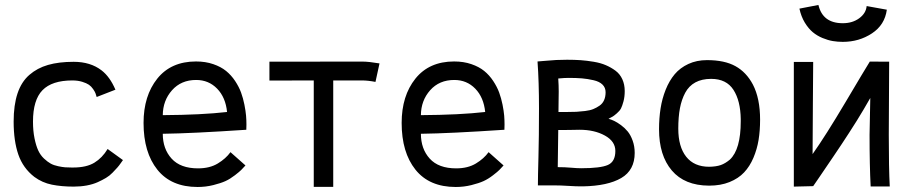

<svg xmlns="http://www.w3.org/2000/svg" viewBox="-20 -745 3663 770"><path d="M112.3 -257.3Q112.3 -220.2 118.4 -190.4Q124.5 -160.6 133.3 -141.6Q142.1 -122.6 156.5 -109.1Q170.9 -95.7 183.3 -88.9Q195.8 -82 213.4 -78.4Q231 -74.7 241.5 -74Q252 -73.2 267.1 -73.2H273.4Q326.7 -73.2 358.4 -92.5Q390.1 -111.8 411.6 -147.5L473.1 -103Q472.2 -102.1 464.6 -91.1Q457 -80.1 450.4 -72.8Q443.8 -65.4 431.6 -52.7Q419.4 -40 405 -31.5Q390.6 -22.9 371.8 -14.4Q353 -5.9 328.1 -1.2Q303.2 3.4 275.4 3.4Q227.1 3.4 188.2 -4.4Q149.4 -12.2 117.7 -35.6Q72.3 -70.8 53.5 -125.2Q34.7 -179.7 34.7 -257.3Q34.7 -323.7 50.3 -370.4Q65.9 -417 97.7 -444.6Q129.4 -472.2 172.6 -484.6Q215.8 -497.1 275.4 -497.1Q342.8 -497.1 387.2 -462.9Q420.9 -437 442.9 -385.3L367.7 -356Q365.2 -364.7 363 -370.8Q360.8 -377 353.5 -387.7Q346.2 -398.4 336.7 -405Q327.1 -411.6 309.6 -417Q292 -422.4 270 -422.4Q188.5 -422.4 150.4 -383.3Q112.3 -344.2 112.3 -257.3Z M632.8 -283.2Q788.6 -284.2 890.6 -295.9Q884.8 -354.5 850.8 -389.4Q816.9 -424.3 766.6 -424.3Q706.5 -424.3 669.9 -383.1Q633.3 -341.8 632.8 -283.2ZM766.1 -498.5Q804.2 -498.5 835.2 -487.8Q866.2 -477.1 886.7 -460.4Q907.2 -443.8 922.9 -420.2Q938.5 -396.5 946.8 -373.8Q955.1 -351.1 960.2 -325.2Q965.3 -299.3 966.8 -281.2Q968.3 -263.2 968.3 -245.6Q968.3 -228.5 967.8 -224.6Q749.5 -210 632.8 -208.5Q632.8 -147.9 668.2 -108.9Q703.6 -69.8 774.4 -69.8Q821.3 -69.8 853.5 -89.4Q885.7 -108.9 904.3 -134.8L964.4 -81.5Q953.6 -69.8 947.5 -63.5Q941.4 -57.1 922.1 -42.2Q902.8 -27.3 884.3 -18.8Q865.7 -10.3 835.4 -2.7Q805.2 4.9 772.5 4.9Q666.5 4.9 611.1 -64.5Q555.7 -133.8 555.7 -252Q555.7 -360.8 610.8 -429.7Q666 -498.5 766.1 -498.5Z M1238.3 4.4V-422.4Q1182.6 -422.4 1127.2 -422.1Q1071.8 -421.9 1060.5 -421.9V-497.6Q1086.4 -497.6 1235.1 -497.8Q1383.8 -498 1433.6 -498Q1458 -498 1502 -490.7L1485.8 -416.5Q1455.6 -422.4 1431.2 -422.4H1316.4V4.4Z M1668 -283.2Q1823.7 -284.2 1925.8 -295.9Q1919.9 -354.5 1886 -389.4Q1852.1 -424.3 1801.8 -424.3Q1741.7 -424.3 1705.1 -383.1Q1668.5 -341.8 1668 -283.2ZM1801.3 -498.5Q1839.4 -498.5 1870.4 -487.8Q1901.4 -477.1 1921.9 -460.4Q1942.4 -443.8 1958 -420.2Q1973.6 -396.5 1981.9 -373.8Q1990.2 -351.1 1995.4 -325.2Q2000.5 -299.3 2002 -281.2Q2003.4 -263.2 2003.4 -245.6Q2003.4 -228.5 2002.9 -224.6Q1784.7 -210 1668 -208.5Q1668 -147.9 1703.4 -108.9Q1738.8 -69.8 1809.6 -69.8Q1856.4 -69.8 1888.7 -89.4Q1920.9 -108.9 1939.5 -134.8L1999.5 -81.5Q1988.8 -69.8 1982.7 -63.5Q1976.6 -57.1 1957.3 -42.2Q1938 -27.3 1919.4 -18.8Q1900.9 -10.3 1870.6 -2.7Q1840.3 4.9 1807.6 4.9Q1701.7 4.9 1646.2 -64.5Q1590.8 -133.8 1590.8 -252Q1590.8 -360.8 1646 -429.7Q1701.2 -498.5 1801.3 -498.5Z M2141.6 -310.5Q2141.6 -416 2135.7 -498.5Q2144 -499 2168.5 -501.2Q2192.9 -503.4 2211.2 -504.4Q2229.5 -505.4 2254.4 -505.4Q2283.7 -505.4 2308.3 -503.7Q2333 -502 2360.8 -497.3Q2388.7 -492.7 2409.7 -483.6Q2430.7 -474.6 2448.5 -461.4Q2466.3 -448.2 2475.8 -427.2Q2485.4 -406.2 2485.4 -379.9Q2485.4 -356.9 2480.5 -338.6Q2475.6 -320.3 2470.5 -310.3Q2465.3 -300.3 2453.6 -290.3Q2441.9 -280.3 2437.5 -277.8Q2433.1 -275.4 2420.4 -268.6Q2431.6 -265.6 2443.4 -260Q2455.1 -254.4 2470.5 -243.2Q2485.8 -231.9 2497.6 -217.5Q2509.3 -203.1 2517.3 -180.7Q2525.4 -158.2 2525.4 -131.8Q2525.4 -62.5 2471.4 -31Q2417.5 0.5 2317.9 2.4H2308.1Q2290 2.4 2259.5 0.5Q2229 -1.5 2203.6 -1.5H2137.2Q2137.2 -35.2 2139.4 -115.2Q2141.6 -195.3 2141.6 -310.5ZM2408.7 -375Q2408.7 -393.6 2396.2 -405.8Q2383.8 -418 2360.4 -423.3Q2336.9 -428.7 2314.2 -430.7Q2291.5 -432.6 2260.3 -432.6Q2243.2 -432.6 2218.8 -430.2Q2220.7 -402.8 2220.7 -377.4Q2220.7 -366.7 2220.2 -340.6Q2219.7 -314.5 2219.7 -295.9H2253.9Q2275.9 -295.9 2291.3 -296.6Q2306.6 -297.4 2326.4 -299.8Q2346.2 -302.2 2359.4 -307.6Q2372.6 -313 2384.5 -321.3Q2396.5 -329.6 2402.6 -343.3Q2408.7 -356.9 2408.7 -375ZM2304.2 -224.6Q2293.9 -224.6 2276.9 -224.1Q2259.8 -223.6 2240.2 -223.6H2218.8Q2218.8 -222.2 2216.8 -74.7Q2245.1 -74.7 2269.8 -72.5Q2294.4 -70.3 2310.5 -70.3Q2388.2 -70.3 2418 -83.5Q2447.8 -96.7 2447.8 -139.6Q2447.8 -178.2 2405.8 -201.4Q2363.8 -224.6 2304.2 -224.6Z M2907.2 -105Q2950.7 -146 2950.7 -258.8Q2950.7 -258.8 2950.7 -267.6Q2949.7 -340.8 2921.4 -384.8Q2893.1 -428.7 2832 -428.7Q2794.9 -428.7 2768.8 -414.6Q2742.7 -400.4 2728 -373Q2713.4 -345.7 2706.8 -310.8Q2700.2 -275.9 2700.2 -229Q2700.2 -156.7 2731.9 -116.5Q2763.7 -76.2 2824.2 -76.2Q2852.1 -76.7 2870.4 -83Q2888.7 -89.4 2907.2 -105ZM2823.2 -0.5Q2725.6 -1 2674.3 -61.3Q2623 -121.6 2623 -226.6Q2623 -271 2629.2 -310.3Q2635.3 -349.6 2649.7 -385.5Q2664.1 -421.4 2685.8 -447.3Q2707.5 -473.1 2740.7 -488.5Q2773.9 -503.9 2815.4 -503.9Q2885.7 -503.9 2929.4 -479.7Q2973.1 -455.6 2999.5 -405.8Q3028.3 -350.1 3028.3 -265.1Q3028.3 -221.2 3022.2 -183.8Q3016.1 -146.5 3001.5 -112.1Q2986.8 -77.6 2964.1 -53.5Q2941.4 -29.3 2905.8 -14.9Q2870.1 -0.5 2824.2 -0.5Z M3359.9 -651.9Q3398.9 -651.9 3426 -671.9Q3453.1 -691.9 3455.6 -720.7L3536.6 -706.1Q3528.3 -645 3476.8 -611.1Q3425.3 -577.1 3359.9 -577.1Q3339.4 -577.1 3320.1 -580.3Q3300.8 -583.5 3278.8 -592.5Q3256.8 -601.6 3239.5 -616Q3222.2 -630.4 3207.5 -654.5Q3192.9 -678.7 3186 -710.4L3262.2 -725.1Q3279.3 -651.9 3359.9 -651.9ZM3468.3 -498 3545.9 -497.6Q3544.4 -317.9 3544.4 -204.6Q3544.4 -70.8 3548.3 2.9H3471.7Q3467.3 -80.6 3467.3 -204.6Q3467.3 -204.6 3470.2 -352.1Q3458.5 -331.1 3443.6 -306.2Q3428.7 -281.2 3416.5 -261.5Q3404.3 -241.7 3384.8 -211.7Q3365.2 -181.6 3355.2 -166.5Q3345.2 -151.4 3322.8 -118.2Q3300.3 -85 3294.4 -76.4Q3288.6 -67.9 3265.4 -33.7Q3242.2 0.5 3241.2 1.5L3163.6 3.4V-496.6H3241.2Q3241.2 -470.2 3240 -331.8Q3238.8 -193.4 3238.8 -127Q3291 -200.7 3370.4 -334.5Q3449.7 -468.3 3468.3 -498Z"/></svg>

Font: Fantasque Sans Mono
Style: Regular
Weight: 400
Monospace: yes
Designer: Jany Belluz
Version: Version 1.8.0 ; ttfautohint (v1.8.2)